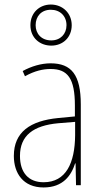

<svg xmlns="http://www.w3.org/2000/svg" viewBox="-20 -816 450 846"><path d="M206 -615C257 -615 296 -651 296 -705C296 -758 256 -796 204 -796C154 -796 114 -760 114 -705C114 -649 156 -615 206 -615ZM206 -638C162 -638 137 -668 137 -705C137 -744 162 -773 204 -773C245 -773 273 -745 273 -705C273 -666 246 -638 206 -638ZM203 -537C162 -537 118 -524 80 -503L90 -480C133 -504 170 -512 203 -512C278 -512 310 -471 310 -351V-303L237 -296C113 -284 41 -234 41 -129C41 -53 82 10 172 10C258 10 294 -43 311 -96H313L315 0H336V-356C336 -486 295 -537 203 -537ZM237 -273 311 -279V-220C310 -98 271 -13 172 -13C106 -13 68 -55 68 -129C68 -219 127 -263 237 -273Z"/></svg>

Font: Noto Sans Kannada Condensed Thin
Style: Regular
Weight: 100
Width: 3
Designer: Jelle Bosma - Monotype Design Team
Foundry: Monotype Imaging Inc.
Version: Version 2.005